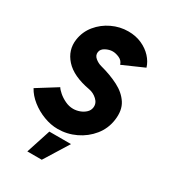

<svg xmlns="http://www.w3.org/2000/svg" viewBox="-242 -819 1029 1152"><g transform="rotate(30 273.0 -242.5)"><path d="M224.5 13Q177 13 128 -5.5Q79 -24 39 -55.8Q-1 -87.5 -22.5 -127L113.5 -212Q121 -199 141.2 -181.5Q161.5 -164 188.8 -151Q216 -138 244.5 -138Q266.5 -138 288.8 -146Q311 -154 327.2 -169Q343.5 -184 346.5 -205Q351 -236 326 -259.2Q301 -282.5 269.5 -288Q150.5 -309.5 96.5 -369.5Q42.5 -429.5 53.5 -507Q62 -565.5 98.8 -610.5Q135.5 -655.5 189.2 -681Q243 -706.5 301 -706.5Q352.5 -706.5 394 -688Q435.5 -669.5 463.8 -639Q492 -608.5 503 -572L357.5 -508Q349.5 -534 325 -544.8Q300.5 -555.5 279.5 -555.5Q256 -555.5 231.2 -542.5Q206.5 -529.5 203.5 -507Q200 -483.5 220 -467Q240 -450.5 263 -444.5Q334 -426 390.5 -397Q447 -368 476.5 -322.2Q506 -276.5 496 -206Q487 -142 447 -92.5Q407 -43 348.2 -15Q289.5 13 224.5 13ZM135 220.5 190 51.5H340L235 220.5Z"/></g></svg>

Font: Urbanist Black
Style: Italic
Weight: 900
Italic angle: -8°
Designer: Corey Hu
Foundry: Corey Hu
Version: Version 1.330; ttfautohint (v1.8.4.7-5d5b)